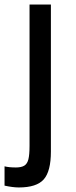

<svg xmlns="http://www.w3.org/2000/svg" viewBox="-40 -574 334 845"><path d="M-20 243V158Q-1 163 30 163Q54 163 67 155Q80 147 85 127Q90 107 90 68V-554H184V93Q184 180 152.5 215.5Q121 251 43 251Q17 251 -20 243Z"/></svg>

Font: Biryani
Style: Regular
Weight: 400
Designer: Dan Reynolds and Mathieu Reguer
Foundry: Dan Reynolds and Mathieu Reguer
Version: Version 1.004; ttfautohint (v1.1) -l 5 -r 5 -G 72 -x 0 -D la